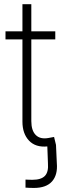

<svg xmlns="http://www.w3.org/2000/svg" viewBox="-20 -696 309 919"><path d="M102.1 202.1V163.6Q110.8 164.1 119.9 164.3Q128.9 164.6 134.8 164.6Q176.8 164.6 194.8 146Q212.9 127.4 209.5 85L206.5 4.9Q150.4 10.3 118.9 -22.9Q87.4 -56.2 87.4 -113.8V-507.3H6.3V-545.9H87.4V-675.8H129.9V-545.9H244.6V-507.3H129.9V-116.2Q129.9 -70.8 151.4 -49.6Q172.9 -28.3 212.4 -35.6Q224.1 -37.1 238.8 -40.5L248 -2.4L252 85Q256.8 141.1 229 172.4Q201.2 203.6 142.1 203.6Q131.8 203.6 120.8 203.1Q109.9 202.6 102.1 202.1Z"/></svg>

Font: Inter Extra Light
Style: Regular
Weight: 200
Designer: Rasmus Andersson
Foundry: rsms
Version: Version 4.000;git-3c8e0fc